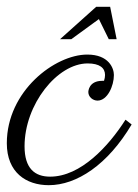

<svg xmlns="http://www.w3.org/2000/svg" viewBox="-30 -533 406 563"><path d="M275 -296H270C230 -296 229 -265 229 -263C229 -249 242 -238 256 -238C285 -238 304 -281 304 -313C304 -333 289 -373 226 -373C131 -373 -10 -266 -10 -113C-10 -27 47 10 113 10C195 10 286 -50 356 -168L338 -182C289 -105 207 -15 117 -15C72 -15 42 -39 42 -104C42 -227 138 -347 227 -347C262 -347 278 -334 278 -313C278 -308 277 -302 275 -296ZM312 -418 293 -513H252L146 -418H179L260 -477L289 -418Z"/></svg>

Font: Parisienne
Style: Regular
Weight: 400
Designer: Astigmatic (AOETI)
Foundry: Astigmatic (AOETI)
Version: Version 1.000